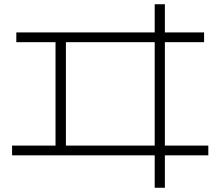

<svg xmlns="http://www.w3.org/2000/svg" viewBox="-20 -813 1040 906"><path d="M710 73V-80H37V-126H242V-614H57V-660H710V-793H758V-660H943V-614H758V-126H963V-80H758V73ZM291 -126H710V-614H291Z"/></svg>

Font: M PLUS 2 Light
Style: Regular
Weight: 300
Designer: Coji Morishita
Foundry: UNDERFOREST DESIGN
Version: Version 1.001